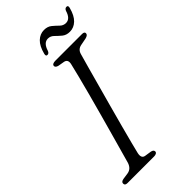

<svg xmlns="http://www.w3.org/2000/svg" viewBox="-265 -915 977 977"><g transform="rotate(-45 223.5 -427.0)"><path d="M168 -71Q161 -38.5 184.5 -34.5L220.5 -29Q237 -25.5 237 -14Q237 -7.5 230.8 -3.8Q224.5 0 215.5 0H23.5Q5.5 0 5.5 -13Q4.5 -26 23.5 -29.5L58 -34.5Q87 -39 97.5 -71.5Q103.5 -93.5 115.5 -135.8Q127.5 -178 142.5 -232.2Q157.5 -286.5 173.8 -345.2Q190 -404 204.8 -459.5Q219.5 -515 231 -560Q242.5 -605 248.5 -631.5Q254.5 -659.5 231.5 -664.5L197 -670.5Q179.5 -675 179.5 -686Q180 -700 205.5 -700H396Q413 -700 413 -688.5Q413 -676 392 -671L353.5 -663.5Q327.5 -658.5 320 -633Q312 -605.5 299.2 -559Q286.5 -512.5 270.8 -455.8Q255 -399 238.8 -339.5Q222.5 -280 208 -225.8Q193.5 -171.5 183 -130.8Q172.5 -90 168 -71ZM360.5 -751.5Q335.5 -751.5 319 -765.2Q302.5 -779 288.8 -792.8Q275 -806.5 256.5 -806.5Q226 -806.5 212.5 -762.5Q207.5 -749 196.5 -749Q184.5 -749 189 -765.5Q200 -809 222.2 -830.2Q244.5 -851.5 273.5 -851.5Q299 -851.5 315.2 -838Q331.5 -824.5 345.2 -810.8Q359 -797 378 -797Q408.5 -797 421.5 -841Q426.5 -854 438 -854Q450 -854 445.5 -837.5Q434 -794 411.8 -772.8Q389.5 -751.5 360.5 -751.5Z"/></g></svg>

Font: Fraunces 72pt S050 Light
Style: Italic
Weight: 300
Italic angle: -16°
Version: Version 1.000; ttfautohint (v1.8.3)